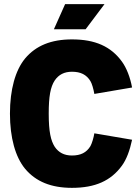

<svg xmlns="http://www.w3.org/2000/svg" viewBox="-20 -898 669 926"><path d="M240 -757H393L484 -878H294ZM327 8C439 8 515 -26 568 -99C590 -129 606 -172 617 -224L435 -255C432 -235 423 -205 416 -193C397 -162 369 -148 327 -148C290 -148 263 -162 244 -190C225 -220 215 -262 215 -350C215 -432 223 -478 244 -510C263 -538 290 -552 327 -552C369 -552 397 -538 416 -507C423 -496 431 -469 435 -445L617 -476C608 -525 590 -571 568 -601C515 -674 439 -708 327 -708C227 -708 153 -678 101 -616C54 -559 28 -466 28 -350C28 -234 54 -141 101 -84C153 -22 227 8 327 8Z"/></svg>

Font: Arthouse Owned Black
Style: Regular
Weight: 900
Designer: Jeremy Tribby
Foundry: Tribby Type
Version: Version 1.000;PS 001.000;hotconv 1.0.88;makeotf.lib2.5.64775